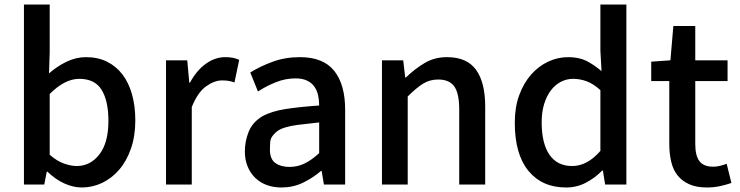

<svg xmlns="http://www.w3.org/2000/svg" viewBox="-20 -817 3275 850"><path d="M342 13Q389 13 431.5 -7Q474 -27 507 -65Q540 -103 559.5 -158.5Q579 -214 579 -284Q579 -347 564.5 -399Q550 -451 522 -487.5Q494 -524 453.5 -544Q413 -564 361 -564Q316 -564 274 -543.5Q232 -523 197 -492L200 -586V-797H86V0H176L187 -57H190Q225 -23 264.5 -5Q304 13 342 13ZM320 -82Q294 -82 263 -93Q232 -104 200 -132V-401Q267 -468 331 -468Q400 -468 430 -419Q460 -370 460 -282Q460 -185 420 -133.5Q380 -82 320 -82Z M715 -550V0H829V-343Q855 -408 892 -434.5Q929 -461 963 -461Q980 -461 992 -459Q1004 -457 1018 -452L1039 -552Q1026 -558 1011.5 -561Q997 -564 977 -564Q932 -564 891 -534.5Q850 -505 821 -451H818L809 -550Z M1226 13Q1277 13 1320 -7.5Q1363 -28 1401 -60H1404L1414 0H1508V-331Q1508 -443 1459.5 -503.5Q1411 -564 1308 -564Q1242 -564 1186.5 -543.5Q1131 -523 1088 -496L1122 -412Q1157 -435 1200 -452.5Q1243 -470 1288 -470Q1318 -470 1338.5 -460.5Q1359 -451 1371 -434.5Q1383 -418 1388 -396Q1393 -374 1393 -350Q1308 -344 1245.5 -334.5Q1183 -325 1141 -302Q1098 -276 1081 -234Q1064 -192 1064 -146Q1064 -110 1076 -80.5Q1088 -51 1109.5 -30Q1131 -9 1160.5 2Q1190 13 1226 13ZM1261 -78Q1224 -78 1199.5 -95Q1175 -112 1175 -154Q1175 -171 1176.5 -190.5Q1178 -210 1200 -230Q1213 -242 1230 -248.5Q1247 -255 1270 -259.5Q1293 -264 1323 -267Q1353 -270 1393 -275V-139Q1359 -108 1328 -93Q1297 -78 1261 -78Z M1671 -550V0H1785V-390Q1822 -427 1852 -446Q1882 -465 1920 -465Q1969 -465 1991 -434.5Q2013 -404 2013 -332V0H2128V-346Q2128 -452 2087.5 -508Q2047 -564 1959 -564Q1903 -564 1859 -537.5Q1815 -511 1777 -474H1774L1765 -550Z M2486 13Q2534 13 2574.5 -8.5Q2615 -30 2646 -62H2649L2659 0H2753V-797H2638V-593L2643 -502Q2609 -531 2576 -547.5Q2543 -564 2495 -564Q2449 -564 2406.5 -544Q2364 -524 2331 -486.5Q2298 -449 2278.5 -395.5Q2259 -342 2259 -274Q2259 -134 2319.5 -60.5Q2380 13 2486 13ZM2513 -82Q2447 -82 2412.5 -132Q2378 -182 2378 -276Q2378 -321 2389 -356.5Q2400 -392 2418.5 -416.5Q2437 -441 2462.5 -454.5Q2488 -468 2517 -468Q2548 -468 2577.5 -457Q2607 -446 2638 -418V-149Q2580 -82 2513 -82Z M3110 13Q3140 13 3167.5 7Q3195 1 3218 -7L3197 -92Q3185 -87 3168.5 -83Q3152 -79 3138 -79Q3095 -79 3076.5 -103.5Q3058 -128 3058 -179V-458H3201V-550H3058V-702H2961L2948 -550L2863 -544V-458H2943V-180Q2943 -137 2951.5 -101Q2960 -65 2980 -40Q3000 -15 3032 -1Q3064 13 3110 13Z"/></svg>

Font: Alpha Sans Medium
Style: Regular
Weight: 500
Designer: [Spoqa Han Sans Neo] Dong-huui Kim  Younghwa Kang  Yujin Lee  [Noto Sans] Ryoko NISHIZUKA  (kana & ideographs); Paul D. 
Foundry: Spoqa (http://www.spoqa-han-sans.com)
Version: Version 1.100;hotconv 1.0.109;makeotfexe 2.5.65596